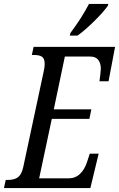

<svg xmlns="http://www.w3.org/2000/svg" viewBox="-37 -951 602 971"><path d="M-8 -41H2Q37 -41 55 -55.5Q73 -70 81 -108L183 -585Q189 -610 189 -627Q189 -655 175.5 -664Q162 -673 135 -673H124L133 -714H545L512 -540H466Q467 -545 470 -571Q473 -597 473 -603Q473 -631 460 -648Q447 -665 419 -665H291L235 -398H425L415 -350H225L161 -49H309Q344 -49 367.5 -71.5Q391 -94 403 -131L417 -174H462L420 0H-17ZM319 -784Q376 -860 413 -931H511L508 -921Q485 -889 438.5 -843Q392 -797 355 -771H316Z"/></svg>

Font: Noto Serif Cond
Style: Italic
Weight: 400
Width: 3
Italic angle: -12°
Designer: Monotype Design Team
Foundry: Monotype Imaging Inc.
Version: Version 1.001